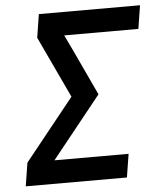

<svg xmlns="http://www.w3.org/2000/svg" viewBox="-53 -781 705 828"><g transform="rotate(-5 300.0 -367.5)"><path d="M25 0 41 -101 255 -368 130 -634 146 -735H584L568 -634H247L279 -567L372 -368L158 -101H479L463 0Z"/></g></svg>

Font: Iosevka Aile
Style: Bold Italic
Weight: 700
Italic angle: -9°
Designer: Belleve Invis
Foundry: Belleve Invis
Version: Version 28.0.1; ttfautohint (v1.8.4)